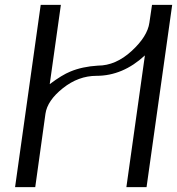

<svg xmlns="http://www.w3.org/2000/svg" viewBox="-20 -770 728 790"><path d="M377 -458Q302.7 -458 238.8 -407.2Q174.8 -356.4 167 -301.8L125 0H42L147.5 -750H230.5L184.6 -423.8Q235.4 -461.9 269.5 -475.6Q318.4 -496.1 382.8 -500Q456.1 -500 521.5 -560.1Q586.9 -620.1 594.7 -676.8L605.5 -750H688.5L583 0H500L576.2 -542Q485.4 -458 377 -458Z"/></svg>

Font: okolaks
Style: RegularItalic
Weight: 500
Italic angle: -8°
Version: Version 000.6.0